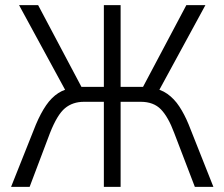

<svg xmlns="http://www.w3.org/2000/svg" viewBox="-20 -725 871 745"><path d="M23 0 119 -241Q138 -286 159 -316.5Q180 -347 206.5 -364Q233 -381 266 -384L240 -363L54 -705H128L305 -371L288 -388H383V-705H448V-388H543L526 -371L703 -705H777L591 -363L566 -384Q602 -380 629 -361Q656 -342 676 -311.5Q696 -281 712 -242L808 0H736L656 -209Q633 -271 604.5 -300.5Q576 -330 526 -330H448V0H383V-330H306Q262 -330 232 -305Q202 -280 174 -209L95 0Z"/></svg>

Font: Nunito Sans 7pt Condensed Light
Style: Regular
Weight: 300
Width: 3
Designer: Vernon Adams
Foundry: Vernon Adams
Version: Version 3.101;gftools[0.9.27]